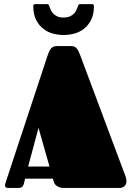

<svg xmlns="http://www.w3.org/2000/svg" viewBox="-20 -929 650 949"><path d="M331.1 -701.2Q339.8 -701.2 346.2 -699Q352.5 -696.8 357.7 -691.4Q362.8 -686 367.2 -677.2Q371.6 -668.5 376.5 -655.8L600.6 -57.1Q603 -50.3 604 -44.9Q605 -39.6 605 -34.2Q605 -16.6 594.5 -8.3Q584 0 572.3 0H295.4Q282.7 0 274.2 -3.2Q265.6 -6.3 259.8 -10.7Q253.9 -15.1 250.7 -20Q247.6 -24.9 246.6 -28.8L241.2 -45.9H104L100.6 -31.2Q99.1 -23.9 97.2 -18.3Q95.2 -12.7 92.3 -8.5Q89.4 -4.4 84.2 -2.2Q79.1 0 70.8 0H20.5Q4.9 0 4.9 -12.2Q4.9 -16.6 6.6 -22.7Q8.3 -28.8 11.2 -37.1L215.3 -654.8Q222.7 -677.7 231.9 -689Q241.2 -700.2 258.3 -701.2ZM119.1 -106H224.6L170.4 -296.9ZM294.4 -842.3Q313.5 -842.3 325.9 -848.1Q338.4 -854 345.9 -862.1Q353.5 -870.1 357.4 -878.9Q361.3 -887.7 363.3 -893.1Q365.7 -899.4 367.7 -904.1Q369.6 -908.7 376.5 -908.7H434.6Q439.9 -908.7 442.1 -905.5Q444.3 -902.3 444.3 -899.9Q444.3 -857.4 429.9 -829.8Q415.5 -802.2 393.6 -785.6Q371.6 -769 345.2 -762.5Q318.8 -755.9 294.4 -755.9Q270 -755.9 243.7 -762.5Q217.3 -769 195.3 -785.6Q173.3 -802.2 158.9 -829.8Q144.5 -857.4 144.5 -899.9Q144.5 -902.3 146.7 -905.5Q148.9 -908.7 154.3 -908.7H212.4Q219.2 -908.7 221.2 -904.1Q223.1 -899.4 225.6 -893.1Q227.5 -887.7 231.4 -878.9Q235.4 -870.1 242.9 -862.1Q250.5 -854 262.9 -848.1Q275.4 -842.3 294.4 -842.3Z"/></svg>

Font: Fascinate Cyrillic
Style: Regular
Weight: 900
Designer: Denis Ignatov
Foundry: Astigmatic (AOETI)
Version: Version 1.00 November 30, 2018, initial release